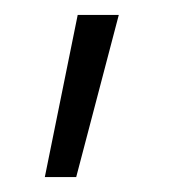

<svg xmlns="http://www.w3.org/2000/svg" viewBox="-20 -114 246 257"><path d="M84 -94H139L82 123H40Z"/></svg>

Font: Cairo Light
Style: Regular
Weight: 300
Designer: Mohamed Gaber, the designers of Titillium
Foundry: Kief Type Foundry
Version: Version 2.009; ttfautohint (v1.5.33-1714) -l 8 -r 50 -G 200 